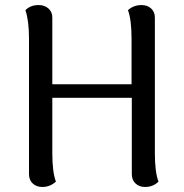

<svg xmlns="http://www.w3.org/2000/svg" viewBox="-20 -724 724 756"><path d="M589.8 -120.1Q589.8 -46.4 604 -8.8Q583 12.2 550.8 12.2Q528.3 12.2 513.7 -1.5Q499 -15.1 499 -38.1V-338.9H186V-120.1Q186 -46.4 200.2 -8.8Q176.8 12.2 147 12.2Q123.5 12.2 108.9 -1.5Q94.2 -15.1 94.2 -38.1V-571.8Q94.2 -642.1 80.1 -684.1Q100.1 -704.1 131.8 -704.1Q155.3 -704.1 170.7 -690.7Q186 -677.2 186 -654.8V-392.1H498V-571.8Q498 -645.5 483.9 -684.1Q506.3 -704.1 537.1 -704.1Q560.1 -704.1 575 -690.7Q589.8 -677.2 589.8 -654.8Z"/></svg>

Font: Arima Madurai Medium
Style: Regular
Weight: 500
Designer: Joana Correia and Natanael Gama
Foundry: NDISCOVER
Version: Version 1.019;PS 001.019;hotconv 1.0.88;makeotf.lib2.5.64775